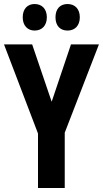

<svg xmlns="http://www.w3.org/2000/svg" viewBox="-20 -935 512 955"><path d="M93 -849C93 -807 118 -783 152 -783C189 -783 213 -808 213 -849C213 -890 189 -915 152 -915C118 -915 93 -892 93 -849ZM256 -849C256 -807 279 -783 316 -783C353 -783 377 -808 377 -849C377 -890 353 -915 316 -915C280 -915 256 -892 256 -849ZM237 -429 140 -714H0L169 -271V0H302V-275L472 -714H333Z"/></svg>

Font: Noto Sans Gurmukhi ExtraCondensed
Style: Bold
Weight: 700
Width: 2
Designer: Jelle Bosma - Monotype Design Team
Foundry: Monotype Imaging Inc.
Version: Version 2.004